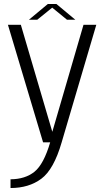

<svg xmlns="http://www.w3.org/2000/svg" viewBox="-20 -717 534 967"><path d="M197 0H290.5L465 -592H400.5L236 -27.5H251L85 -592H20ZM33 230Q125.5 230 188.2 183.2Q251 136.5 290.5 0L233 -1Q200.5 110 153.8 147.8Q107 185.5 33 186ZM125.5 -617.5H167.5L243 -678.5L317.5 -617.5H359.5L264 -697H221Z"/></svg>

Font: Anybody UltraCondensed Thin Light
Style: Regular
Weight: 300
Version: Version 1.111